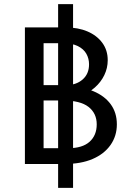

<svg xmlns="http://www.w3.org/2000/svg" viewBox="-20 -790 629 925"><path d="M287 -313 305 -373Q376 -373 430 -350.5Q484 -328 513.5 -287.5Q543 -247 543 -191Q543 -135 512.5 -91.5Q482 -48 426 -24Q370 0 292 0H100V-658H295Q356 -658 401.5 -638.5Q447 -619 473 -583.5Q499 -548 499 -500Q499 -462 482.5 -428Q466 -394 437 -368.5Q408 -343 370 -328Q332 -313 287 -313ZM167 -380H299Q347 -380 378 -407Q409 -434 409 -480Q409 -508 396 -531Q383 -554 355 -568Q327 -582 278 -582H190V-76H309Q377 -76 411.5 -107Q446 -138 446 -191Q446 -244 406.5 -275Q367 -306 282 -306H167ZM260 115V-770H332V115Z"/></svg>

Font: Ysabeau SC SemiBold
Style: Regular
Weight: 600
Designer: Christian Thalmann (Catharsis Fonts)
Version: Version 2.001;gftools[0.9.30]; featfreeze: smcp